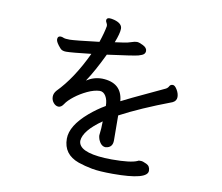

<svg xmlns="http://www.w3.org/2000/svg" viewBox="-86 -878 1171 1015"><g transform="rotate(10 500.0 -370.5)"><path d="M582 33Q509 33 469 25.5Q429 18 394 6Q310 -24 310 -108Q310 -178 400 -255Q440 -289 483 -314Q483 -346 470.5 -366.5Q458 -387 438 -387Q408 -386 372 -369Q336 -352 306.5 -329Q277 -306 264.5 -286.5Q252 -267 237 -267Q222 -267 210 -281Q198 -295 198 -314Q198 -332 212 -348Q293 -430 360 -572Q255 -560 226 -560Q204 -560 194 -572Q168 -601 168 -616Q168 -634 184 -634Q192 -634 200.5 -630Q209 -626 234 -626Q259 -626 391 -642Q409 -695 415 -731Q415 -740 410.5 -747Q406 -754 406 -760Q406 -774 423 -774Q432 -774 448 -770Q491 -758 491 -730Q491 -705 471 -654L514 -660Q542 -664 558 -670Q574 -676 587 -676Q598 -676 620 -665Q642 -654 642 -637Q642 -627 635 -620Q628 -613 606.5 -607Q585 -601 441 -582Q396 -488 356 -428Q394 -453 439 -453Q546 -450 554 -352Q607 -379 688 -416.5Q769 -454 779.5 -459.5Q790 -465 795 -475Q800 -485 813 -485Q824 -485 836 -465Q848 -445 848 -426Q848 -405 827 -395Q663 -333 556 -276L557 -142Q557 -103 520 -99Q494 -99 480 -135Q476 -148 476 -155Q481 -194 481 -231Q386 -165 382 -110Q382 -50 525 -42L563 -41Q664 -41 699 -57Q703 -60 707 -60H718Q726 -60 746.5 -50.5Q767 -41 767 -16Q767 33 582 33Z"/></g></svg>

Font: LXGW WenKai Lite
Style: Bold
Weight: 700
Designer: LXGW / Fontworks Inc.
Foundry: LXGW / Fontworks Inc.
Version: Version 1.330;April 28, 2024